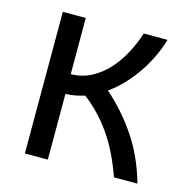

<svg xmlns="http://www.w3.org/2000/svg" viewBox="-83 -599 664 679"><g transform="rotate(15 249.0 -259.5)"><path d="M149.9 0H65.9V-518.6H149.9V-313Q189.9 -313.5 223.1 -330.6Q256.3 -347.7 282.7 -376Q309.1 -404.3 329.1 -441.2Q349.1 -478 362.3 -518.6H449.2Q440.4 -487.8 425.5 -456.1Q410.6 -424.3 390.6 -394.5Q370.6 -364.7 345.7 -338.1Q320.8 -311.5 292 -291Q355 -236.3 403.6 -164.3Q452.1 -92.3 478 0H392.1Q376 -45.4 357.4 -82.8Q338.9 -120.1 317.1 -150.9Q295.4 -181.6 271 -206.8Q246.6 -231.9 219.2 -252.9Q202.1 -247.6 185.1 -244.4Q168 -241.2 149.9 -240.7Z"/></g></svg>

Font: Arian AMU
Style: Regular
Weight: 400
Designer: Ruben Hakobyan (Tarumian)
Foundry: Ruben Hakobyan (Tarumian)
Version: Version 4.003